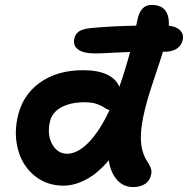

<svg xmlns="http://www.w3.org/2000/svg" viewBox="-20 -780 770 787"><path d="M240.2 -19Q172.4 -19 123.3 -58.3Q74.2 -97.7 55.7 -160.4Q37.1 -223.1 50.8 -293Q69.3 -388.2 142.6 -440.7Q215.8 -493.2 323.2 -492.2Q380.9 -492.2 418.7 -474.4Q456.5 -456.5 469.2 -423.8Q493.2 -492.2 513.2 -566.9Q482.4 -565.9 449.7 -564.2Q417 -562.5 399.2 -561.8Q381.3 -561 370.1 -561Q322.8 -561 300.8 -576.7Q278.8 -592.3 284.2 -620.1Q288.1 -640.6 303.7 -651.1Q319.3 -661.6 352.1 -665Q443.4 -673.3 538.1 -674.8Q539.1 -678.2 540.5 -685.8Q542 -693.4 543 -696.8Q554.7 -759.8 601.1 -759.8Q676.3 -759.8 671.9 -674.8Q705.6 -670.4 719.7 -654.3Q733.9 -638.2 729 -616.2Q724.6 -593.8 705.1 -580.8Q685.5 -567.9 654.8 -567.9H647.9Q640.1 -541 609.1 -449.2Q578.1 -357.4 566.9 -299.8Q556.6 -246.1 557.4 -213.1Q558.1 -180.2 565.7 -156.7Q573.2 -133.3 582.3 -120.4Q591.3 -107.4 596.9 -94Q602.5 -80.6 600.1 -67.9Q595.2 -39.6 575 -26.4Q554.7 -13.2 525.9 -13.2Q485.8 -13.2 459.5 -43Q433.1 -72.8 425.8 -123Q381.3 -69.8 333.3 -44.4Q285.2 -19 240.2 -19ZM184.1 -278.8Q172.9 -225.6 194.6 -187.7Q216.3 -149.9 254.9 -149.9Q297.9 -149.9 343 -195.8Q388.2 -241.7 429.2 -329.1Q419.9 -330.1 408.7 -338.1Q397.5 -346.2 377.9 -353.5Q358.4 -360.8 327.1 -360.8Q267.6 -360.8 229.5 -339.1Q191.4 -317.4 184.1 -278.8Z"/></svg>

Font: Shantell Sans Irregular
Style: Italic
Weight: 600
Italic angle: -11.31°
Designer: Stephen Nixon, Anya Danilova, Shantell Martin
Foundry: Arrow Type
Version: Version 1.006;[9816181b4]